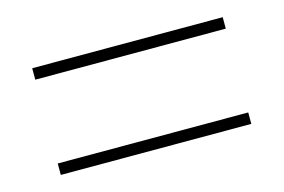

<svg xmlns="http://www.w3.org/2000/svg" viewBox="-46 -555 599 405"><g transform="rotate(-15 253.5 -352.5)"><path d="M45 -444H461V-469H45ZM45 -236H461V-261H45Z"/></g></svg>

Font: Noto Sans Georgian SemiCondensed Thin
Style: Regular
Weight: 100
Width: 4
Designer: Monotype Design Team, Akaki Razmadze
Foundry: Google LLC
Version: Version 2.005